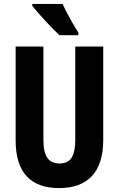

<svg xmlns="http://www.w3.org/2000/svg" viewBox="-20 -952 606 982"><path d="M300 -932H145V-923C171 -887 249 -804 284 -772H381V-785C360 -816 318 -891 300 -932ZM508 -236V-714H365V-239C365 -149 339 -116 284 -116C230 -116 202 -150 202 -238V-714H60V-233C60 -69 138 10 282 10C429 10 508 -72 508 -236Z"/></svg>

Font: Noto Sans Oriya ExtCond Bold
Style: Bold
Weight: 700
Width: 2
Designer: Amélie Bonet and Sol Matas
Foundry: Google LLC
Version: Version 2.006